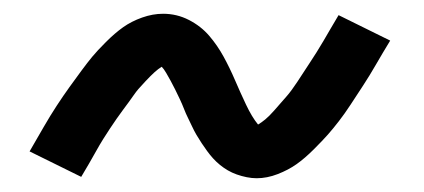

<svg xmlns="http://www.w3.org/2000/svg" viewBox="-20 -462 616 279"><path d="M353 -203Q368 -203 383.5 -209Q399 -215 411 -223.5Q423 -232 436 -245Q449 -258 456.5 -266.5Q464 -275 472.5 -286Q481 -297 489.5 -310Q498 -323 507.5 -337.5Q517 -352 526.5 -368.5Q536 -385 547 -403L472 -440Q466 -430 460.5 -420.5Q455 -411 450 -402.5Q445 -394 440 -386Q435 -378 430 -370.5Q425 -363 420.5 -356Q416 -349 412 -343Q408 -337 404 -331.5Q400 -326 396 -321.5Q392 -317 389 -313.5Q386 -310 378.5 -301.5Q371 -293 365.5 -288.5Q360 -284 355 -281Q346 -292 337.5 -310Q329 -328 321.5 -345.5Q314 -363 305 -379.5Q296 -396 284 -410Q272 -424 254.5 -433Q237 -442 217 -442Q202 -442 186.5 -436.5Q171 -431 159 -422.5Q147 -414 134 -401Q121 -388 114 -379.5Q107 -371 98.5 -359.5Q90 -348 81 -335.5Q72 -323 62.5 -308.5Q53 -294 43.5 -277.5Q34 -261 23 -242L98 -205Q104 -215 109.5 -224.5Q115 -234 120 -243Q125 -252 130 -260Q135 -268 140 -275.5Q145 -283 149.5 -289.5Q154 -296 158.5 -302Q163 -308 167 -313.5Q171 -319 174.5 -324Q178 -329 181 -332.5Q184 -336 191.5 -344Q199 -352 204.5 -357Q210 -362 215 -365Q218 -362 221.5 -356Q225 -350 228 -344.5Q231 -339 234.5 -332Q238 -325 241.5 -317.5Q245 -310 247.5 -303.5Q250 -297 253 -291Q256 -285 259 -278.5Q262 -272 265.5 -266Q269 -260 273 -254Q277 -248 281 -242.5Q285 -237 289.5 -232Q294 -227 299.5 -222.5Q305 -218 311 -214.5Q317 -211 324 -208.5Q331 -206 338.5 -204.5Q346 -203 353 -203Z"/></svg>

Font: Iosevka Sparkle
Style: Italic
Weight: 400
Italic angle: -9°
Designer: Belleve Invis
Foundry: Belleve Invis
Version: Version 4.5.0; ttfautohint (v1.8.3)